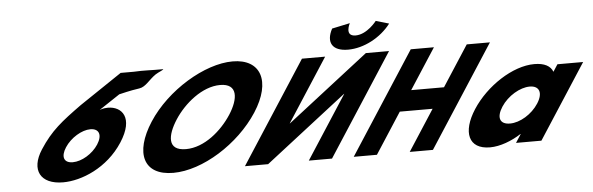

<svg xmlns="http://www.w3.org/2000/svg" viewBox="-55 -1111 4071 1318"><g transform="rotate(-5 1980.5 -451.5)"><path d="M1029.7 -683.7C1049.5 -697.3 1099.6 -715.3 1081.5 -715.2C1003.6 -714.3 955 -719.4 881.7 -715.2H791.6L499.5 -518.8C362 -419.4 287.7 -362.4 207.9 -239.2C120.9 -104.9 176.2 -1.2 333.4 -1.2C460.1 -1.2 640.3 -73.4 747.7 -239.2C853.4 -402.4 779.3 -484.8 683.2 -484.8C650.9 -484.8 626.5 -474.6 626.5 -474.6L769.5 -569.6C793.2 -574.7 838.8 -587.4 910.3 -597.9C955.1 -604.4 982.4 -651.4 1029.7 -683.7ZM373.7 -239.2C414.4 -302.1 491.7 -348 550.4 -348C610.7 -348 628.6 -302.1 587.9 -239.2C548.2 -178 473.1 -132.9 411.1 -132.9C349 -132.9 334 -178 373.7 -239.2Z M975 -363.9C842.4 -159.1 885.6 -0.1 1093 -0.1C1294.5 -0.1 1548.7 -159.1 1681.4 -363.9C1814.1 -568.8 1758.4 -726.9 1563.7 -726.9C1370.8 -726.9 1107.7 -568.8 975 -363.9ZM1147.6 -363.9C1215.3 -468.5 1340.8 -573 1464.1 -573C1588.2 -573 1576.6 -468.5 1508.8 -363.9C1441.1 -259.4 1320.7 -154.8 1193.2 -154.8C1062.3 -154.8 1079.9 -259.4 1147.6 -363.9Z M2567.1 -918.2C2567.1 -918.2 2501.1 -830.7 2421.2 -830.7C2341.3 -830.7 2388.6 -918.2 2388.6 -918.2L2264.5 -891.9C2215.8 -800.9 2251.5 -738 2361.2 -738C2470.8 -738 2588.1 -800.9 2657.2 -891.9ZM2307.9 -438H2306.2L1745.5 -2.8H1585.8L2040 -704H2199.8L1917.9 -268.8H1919.6L2480.3 -704H2640.1L2185.8 -2.8H2026Z M2677.4 -283.2H2903.5L2721.3 -1.9H2881.1L3335.3 -703.1H3175.5L2994.3 -423.5H2768.2L2949.4 -703.1H2789.6L2335.4 -1.9H2495.2Z M3194.3 -256C3097.2 -106 3123.8 15 3273.8 15C3343.8 15 3423.9 -16 3489.1 -58H3491.1L3453.5 0H3628.5L3960.8 -513H3783.8L3752 -464C3736.6 -505 3694.5 -528 3625.5 -528C3475.5 -528 3291.5 -406 3194.3 -256ZM3382.3 -256C3428.3 -327 3513.7 -377 3580.7 -377C3646.7 -377 3667.3 -327 3621.3 -256C3576 -186 3493.6 -136 3424.6 -136C3352.6 -136 3337 -186 3382.3 -256Z"/></g></svg>

Font: Hussar
Style: BdWodka
Weight: 700
Foundry: Cannot Into Space Fonts
Version: Version 2.00